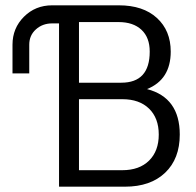

<svg xmlns="http://www.w3.org/2000/svg" viewBox="-20 -702 737 722"><path d="M533 -367Q656 -335 656 -196Q656 -105 601 -52.5Q546 0 450 0H202V-614H176Q140 -614 115 -591.5Q90 -569 90 -534V-426H27V-534Q27 -596 70 -639Q113 -682 176 -682H427Q518 -682 570 -634.5Q622 -587 622 -508Q622 -403 533 -367ZM277 -619V-391H436Q543 -391 543 -508Q543 -561 512 -590Q481 -619 426 -619ZM440 -62Q504 -62 540.5 -98Q577 -134 577 -196Q577 -258 540.5 -293.5Q504 -329 440 -329H277V-62Z"/></svg>

Font: Didact Gothic
Style: Regular
Weight: 400
Designer: Daniel Johnson
Foundry: Daniel Johnson
Version: Version 2.101;PS 002.101;hotconv 1.0.88;makeotf.lib2.5.64775